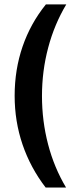

<svg xmlns="http://www.w3.org/2000/svg" viewBox="-20 -760 362 864"><path d="M45.9 -329.1Q45.9 -446.3 81.5 -550.3Q117.2 -654.3 186.5 -740.2H278.3Q224.6 -650.4 196.8 -545.4Q168.9 -440.4 168.9 -328.1Q168.9 -215.8 196.3 -110.8Q223.6 -5.9 277.3 84H185.5Q117.2 -4.9 81.5 -109.4Q45.9 -213.9 45.9 -329.1Z"/></svg>

Font: Altinn-DIN Exp
Style: DINExp-Bold
Weight: 700
Width: 7
Designer: Charles Nix
Foundry: Altinn
Version: Version 2.00